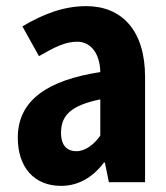

<svg xmlns="http://www.w3.org/2000/svg" viewBox="-20 -594 540 626"><path d="M179 12C234 12 281 -14 319 -64H322L335 0H453V-343C453 -496 376 -574 261 -574C189 -574 122 -549 53 -508L107 -411C161 -442 194 -458 232 -458C276 -458 306 -419 307 -359C138 -333 38 -269 38 -145C38 -49 91 12 179 12ZM229 -101C201 -101 179 -117 179 -161C179 -217 210 -250 307 -270V-152C287 -123 258 -101 229 -101Z"/></svg>

Font: Noto Sans Mono CJK SC
Style: Bold
Weight: 700
Designer: Ryoko NISHIZUKA 西塚涼子 (kana, bopomofo & ideographs); Paul D. Hunt (Latin, Greek & Cyrillic); Sandoll Communications 산돌커뮤니
Foundry: Adobe
Version: Version 2.004;hotconv 1.0.118;makeotfexe 2.5.65603